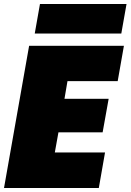

<svg xmlns="http://www.w3.org/2000/svg" viewBox="-20 -936 650 956"><path d="M597 -708 566 -532H316L301 -444H521L491 -277H271L253 -177H503L472 0H0L125 -708ZM153 -769 179 -916H610L584 -769Z"/></svg>

Font: Poppins Black
Style: Italic
Weight: 900
Italic angle: -10°
Designer: Ninad Kale (Devanagari), Jonny Pinhorn (Latin)
Foundry: Indian Type Foundry
Version: Version 3.200;PS 1.000;hotconv 16.6.54;makeotf.lib2.5.65590